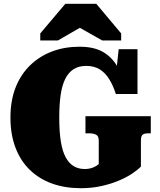

<svg xmlns="http://www.w3.org/2000/svg" viewBox="-20 -974 843 1011"><path d="M722 -234V-97Q706 -80 676 -60Q646 -40 604.5 -22.5Q563 -5 512.5 6Q462 17 406 17Q322 17 254 -7.5Q186 -32 137 -79.5Q88 -127 61.5 -196.5Q35 -266 35 -355Q35 -444 62 -513Q89 -582 138.5 -630Q188 -678 254 -703Q320 -728 399 -728Q476 -728 524 -699.5Q572 -671 599 -621.5Q626 -572 640 -507L586 -541L605 -715H704V-479H590Q576 -523 555.5 -556.5Q535 -590 505.5 -608.5Q476 -627 434 -627Q395 -627 368 -610Q341 -593 324 -559.5Q307 -526 299.5 -475Q292 -424 292 -355Q292 -280 300.5 -228Q309 -176 326.5 -144.5Q344 -113 369 -98.5Q394 -84 426 -84Q443 -84 456.5 -87.5Q470 -91 481 -97Q492 -103 500 -110V-234Q500 -258 485.5 -265Q471 -272 449 -272H430V-362H774V-272H759Q741 -272 731.5 -265Q722 -258 722 -234ZM487 -954H324L192 -798V-761H285L448 -855H352L518 -761H618V-798Z"/></svg>

Font: Roboto Serif Black
Style: Regular
Weight: 900
Designer: Greg Gazdowicz
Foundry: Commercial Type
Version: Version 1.008